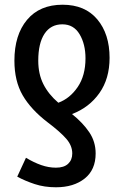

<svg xmlns="http://www.w3.org/2000/svg" viewBox="-20 -570 525 813"><path d="M217 223Q168 223 127 209.5Q86 196 53 178L90 98Q123 118 154.5 129Q186 140 217 140Q251 140 268.5 123.5Q286 107 286 80Q286 47 261 18Q236 -11 183 -51Q111 -106 76 -166.5Q41 -227 41 -313Q41 -422 94.5 -486Q148 -550 245 -550Q340 -550 392 -488Q444 -426 444 -325Q444 -237 401 -176Q358 -115 285 -87Q331 -50 358 -10Q385 30 385 80Q385 149 338.5 186Q292 223 217 223ZM227 -135Q276 -153 309 -201.5Q342 -250 342 -323Q342 -383 317 -425Q292 -467 244 -467Q195 -467 168.5 -427Q142 -387 142 -313Q142 -257 163.5 -214Q185 -171 227 -135Z"/></svg>

Font: Avrile Sans Condensed Medium
Style: Regular
Weight: 500
Width: 3
Designer: Monotype Design Team
Foundry: Monotype Imaging Inc.
Version: Version 2.001;September 10, 2019;FontCreator 11.5.0.2425 64-